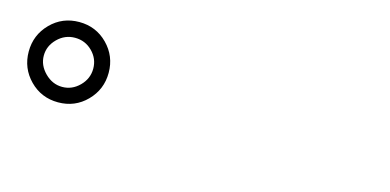

<svg xmlns="http://www.w3.org/2000/svg" viewBox="-37 -972 1074 529"><g transform="rotate(15 500.0 -707.5)"><path d="M140 -593Q92 -593 59 -626.5Q26 -660 26 -707.5Q26 -755 59 -788.5Q92 -822 140 -822Q188 -822 221 -788.5Q254 -755 254 -707.5Q254 -660 221 -626.5Q188 -593 140 -593ZM140 -637Q168 -637 189 -658Q210 -679 210 -707.5Q210 -736 189.5 -756.5Q169 -777 140 -777Q111 -777 90 -756Q69 -735 69 -707.5Q69 -680 90.5 -658.5Q112 -637 140 -637Z"/></g></svg>

Font: Resource Han Rounded HK
Style: Regular
Weight: 400
Designer: Cyano Hao (round all glyphs); Ryoko NISHIZUKA  (kana, bopomofo & ideographs); Paul D. Hunt (Latin, Greek & Cyrillic); Sa
Foundry: Cyano Hao
Version: 0.990